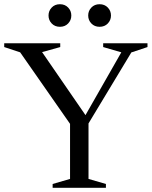

<svg xmlns="http://www.w3.org/2000/svg" viewBox="-28 -890 722 910"><path d="M67.5 -642 -8 -667V-685H257.5V-667L171.5 -643L392.5 -322L365 -323L547 -642L461 -667V-685H671V-667L594.5 -641.5L391.5 -305V-42L474 -18V0H221.5V-18L304 -42V-303ZM256 -763Q232 -763 217 -778.8Q202 -794.5 202 -816.5Q202 -838.5 217 -854.2Q232 -870 256 -870Q280 -870 295 -854.2Q310 -838.5 310 -816.5Q310 -794.5 295 -778.8Q280 -763 256 -763ZM444 -763Q420 -763 405 -778.8Q390 -794.5 390 -816.5Q390 -838.5 405 -854.2Q420 -870 444 -870Q468 -870 483 -854.2Q498 -838.5 498 -816.5Q498 -794.5 483 -778.8Q468 -763 444 -763Z"/></svg>

Font: Newsreader 36pt
Style: Regular
Weight: 400
Designer: Hugues Gentile
Foundry: Production Type
Version: Version 1.003